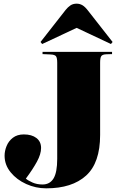

<svg xmlns="http://www.w3.org/2000/svg" viewBox="-20 -1013 651 1047"><path d="M232 14Q175 14 123 -9.5Q71 -33 38 -73.5Q5 -114 5 -164Q5 -190 16 -217Q27 -244 50.5 -262Q74 -280 110 -280Q153 -280 178.5 -260.5Q204 -241 204 -206Q204 -173 181.5 -131.5Q159 -90 121 -39Q132 -29 156.5 -18Q181 -7 212 -7Q252 -7 272 -40Q292 -73 292 -147V-671Q292 -697 285.5 -706Q279 -715 256 -716L212 -718V-730H591V-718L559 -717Q538 -716 532 -706.5Q526 -697 526 -671V-277Q526 -125 449.5 -55.5Q373 14 232 14ZM210 -773 201 -784 338 -959Q350 -974 364 -983.5Q378 -993 398 -993Q415 -993 429.5 -984.5Q444 -976 460 -955L594 -784L585 -773L398 -861Z"/></svg>

Font: Literata 72pt Black
Style: Regular
Weight: 900
Designer: Latin by Veronika Burian and Jose Scaglione. Greek by Irene Vlachou. Cyrillic by Vera Evstafieva.
Foundry: TypeTogether
Version: Version 3.002